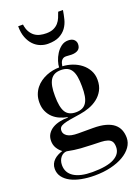

<svg xmlns="http://www.w3.org/2000/svg" viewBox="-180 -850 826 1137"><g transform="rotate(-20 233.0 -281.0)"><path d="M150.9 -311Q150.9 -241.2 170.2 -209.7Q189.5 -178.2 235.8 -178.2Q259.3 -178.2 275.6 -185.8Q292 -193.4 302.2 -209.5Q312.5 -225.6 316.9 -250.7Q321.3 -275.9 320.8 -311Q320.8 -345.7 316.4 -370.8Q312 -396 302 -412.1Q292 -428.2 275.6 -436Q259.3 -443.8 235.8 -443.8Q212.4 -443.8 196.3 -436Q180.2 -428.2 169.9 -412.1Q159.7 -396 155 -370.8Q150.4 -345.7 150.9 -311ZM388.2 96.2Q388.2 72.8 379.9 60.8Q371.6 48.8 355.2 43.5Q338.9 38.1 314.7 37.1Q290.5 36.1 259 35.4Q227.5 34.7 188.7 32Q149.9 29.3 104 20Q93.3 20 83.5 24.9Q73.7 29.8 66.2 38.8Q58.6 47.9 54.2 60.3Q49.8 72.8 49.8 87.9Q49.8 136.2 90.1 162.1Q130.4 188 206.1 188Q298.8 188 343.5 163.8Q388.2 139.6 388.2 96.2ZM211.9 211.9Q167.5 211.9 128.9 204.3Q90.3 196.8 62.3 181.9Q34.2 167 18.1 145Q2 123 2 94.2Q2 77.1 8.3 63.5Q14.6 49.8 25.6 39.3Q36.6 28.8 50.8 21.5Q64.9 14.2 80.1 9.8Q61.5 -4.4 49.8 -23.9Q38.1 -43.5 38.1 -68.8Q38.1 -94.2 50 -112.5Q62 -130.9 81.5 -142.6Q101.1 -154.3 126.7 -159.9Q152.3 -165.5 179.2 -165V-168Q155.3 -172.4 132.1 -182.4Q108.9 -192.4 90.8 -209.2Q72.8 -226.1 61.8 -250.2Q50.8 -274.4 50.8 -306.2Q50.8 -333.5 58.8 -355.5Q66.9 -377.4 80.6 -394.8Q94.2 -412.1 112.3 -424.8Q130.4 -437.5 150.6 -445.8Q170.9 -454.1 191.7 -458Q212.4 -461.9 231.9 -461.9Q231.9 -477.5 239 -500.2Q246.1 -522.9 259.3 -543.9Q272.5 -564.9 291.7 -579.6Q311 -594.2 335.9 -594.2Q360.4 -594.2 372.6 -582.5Q384.8 -570.8 384.8 -554.2Q384.8 -529.8 369.4 -518.8Q354 -507.8 327.1 -507.8Q317.4 -507.8 309.3 -508.8Q301.3 -509.8 292 -509.8Q281.7 -509.8 274.9 -506.1Q268.1 -502.4 263.4 -495.8Q258.8 -489.3 256.1 -480.7Q253.4 -472.2 252 -461.9Q283.2 -460.4 313.5 -450Q343.8 -439.5 367.7 -420.9Q391.6 -402.3 406.2 -375.7Q420.9 -349.1 420.9 -315.9Q420.9 -277.8 406 -250.5Q391.1 -223.1 367.2 -204.6Q343.3 -186 313.7 -175.3Q284.2 -164.6 254.9 -160.2Q214.8 -154.3 188.2 -149.7Q161.6 -145 145.5 -139.4Q129.4 -133.8 122.8 -125.7Q116.2 -117.7 116.2 -104Q116.2 -84 137 -70.1Q157.7 -56.2 205.1 -56.2H297.9Q344.2 -56.2 376.2 -47.4Q408.2 -38.6 428 -22.5Q447.8 -6.3 456.8 16.1Q465.8 38.6 465.8 65.9Q465.8 96.7 447 123.3Q428.2 149.9 394.5 169.7Q360.8 189.5 314.2 200.7Q267.6 211.9 211.9 211.9ZM117.7 -773.9Q121.6 -745.6 132.3 -727.1Q143.1 -708.5 158 -697.5Q172.9 -686.5 191.7 -682.1Q210.4 -677.7 230.5 -677.7Q258.8 -677.7 277.1 -686.3Q295.4 -694.8 307.4 -708.5Q319.3 -722.2 326.4 -739.5Q333.5 -756.8 339.4 -773.9H369.6Q365.2 -746.1 358.2 -718Q351.1 -689.9 335 -667.2Q318.8 -644.5 291.3 -630.1Q263.7 -615.7 218.8 -615.7Q195.3 -615.7 171.9 -624.8Q148.4 -633.8 129.6 -653.1Q110.8 -672.4 99.1 -702.4Q87.4 -732.4 87.4 -773.9Z"/></g></svg>

Font: XB Zar
Style: Regular
Weight: 400
Designer: Behnam
Foundry: Irmug
Version: Version 8.005 2009